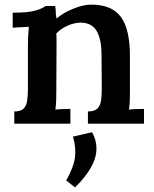

<svg xmlns="http://www.w3.org/2000/svg" viewBox="-20 -536 668 832"><path d="M42 0V-53Q71 -53 83 -66Q95 -79 98 -101.5Q101 -124 101 -153V-341Q101 -359 102 -379Q103 -399 105 -420Q89 -419 68.5 -418Q48 -417 35 -416V-481Q103 -481 134.5 -490.5Q166 -500 177 -510H219Q222 -493 221.5 -485Q221 -477 225 -456Q255 -481 298 -498.5Q341 -516 375 -516Q465 -516 504 -462.5Q543 -409 543 -294V-143Q543 -126 542.5 -104Q542 -82 539 -61Q556 -63 573.5 -63.5Q591 -64 604 -64V0H361V-53Q390 -53 402.5 -66Q415 -79 418 -101.5Q421 -124 421 -153L420 -295Q420 -367 398.5 -402.5Q377 -438 328 -438Q299 -437 271 -424Q243 -411 224 -391Q225 -379 225 -366Q225 -353 225 -340L224 -143Q224 -126 223.5 -104Q223 -82 220 -61Q236 -63 254 -63.5Q272 -64 285 -64V0ZM305 276 267 246Q300 187 305 144.5Q310 102 296 56L379 37Q398 71 398 107Q398 149 372.5 192.5Q347 236 305 276Z"/></svg>

Font: Lora SemiBold
Style: Regular
Weight: 600
Designer: Olga Karpushina, Alexei Vanyashin (Cyrillic)
Foundry: Cyreal
Version: Version 3.011; ttfautohint (v1.8.4.7-5d5b)